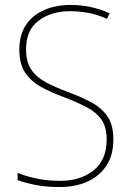

<svg xmlns="http://www.w3.org/2000/svg" viewBox="-20 -744 527 774"><path d="M437 -182Q437 -118 408.5 -75.5Q380 -33 331.5 -11.5Q283 10 221 10Q167 10 125.5 2Q84 -6 51 -18V-47Q86 -33 129 -24Q172 -15 223 -15Q304 -15 357 -57Q410 -99 410 -182Q410 -231 389.5 -261Q369 -291 330 -311.5Q291 -332 236 -353Q185 -372 145 -394Q105 -416 81.5 -451Q58 -486 58 -544Q58 -604 85 -644Q112 -684 159 -704Q206 -724 265 -724Q349 -724 422 -690L411 -668Q371 -686 333.5 -692.5Q296 -699 263 -699Q187 -699 136 -661Q85 -623 85 -546Q85 -493 107 -462Q129 -431 166.5 -411.5Q204 -392 249 -375Q306 -354 348 -331.5Q390 -309 413.5 -274.5Q437 -240 437 -182Z"/></svg>

Font: Noto Sans Gurmukhi UI SemiCondensed Thin
Style: Regular
Weight: 100
Width: 4
Designer: Jelle Bosma - Monotype Design Team
Foundry: Monotype Imaging Inc.
Version: Version 2.004; ttfautohint (v1.8.4.7-5d5b)